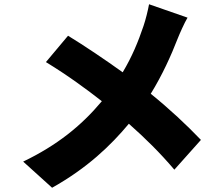

<svg xmlns="http://www.w3.org/2000/svg" viewBox="-20 -822 1040 903"><path d="M300 -654 196 -530C301 -466 390 -400 459 -346C361 -229 247 -138 89 -62L225 61C391 -32 501 -138 586 -240C663 -172 732 -104 800 -24L925 -164C859 -233 777 -310 689 -381C744 -470 786 -564 815 -639C825 -664 847 -714 862 -739L681 -802C676 -774 665 -729 655 -700C630 -626 601 -555 557 -482C475 -541 377 -607 300 -654Z"/></svg>

Font: Noto Sans TC Black
Style: Regular
Weight: 900
Designer: Ryoko NISHIZUKA 西塚涼子 (kana, bopomofo & ideographs); Paul D. Hunt (Latin, Greek & Cyrillic); Sandoll Communications 산돌커뮤니
Foundry: Adobe
Version: Version 2.004;hotconv 1.0.118;makeotfexe 2.5.65603